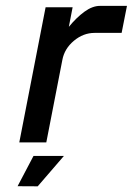

<svg xmlns="http://www.w3.org/2000/svg" viewBox="-20 -494 460 666"><path d="M326.7 -473.6H420.4L401.9 -379.9H308.1Q269 -379.9 236.3 -352.5Q203.6 -325.2 196.3 -286.1L140.6 0H46.9L138.2 -468.8H231.9L218.8 -400.9Q245.6 -433.6 273.2 -453.6Q300.8 -473.6 326.7 -473.6ZM96.2 46.9H201.7L110.8 152.3L41 151.9Z"/></svg>

Font: Lambda
Style: Italic
Weight: 400
Italic angle: -11°
Designer: GGBotNet
Version: 0.22